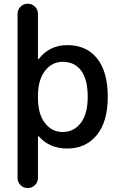

<svg xmlns="http://www.w3.org/2000/svg" viewBox="-20 -793 625 1010"><path d="M546.9 -283.2Q546.9 -152.3 488.8 -82Q430.7 -11.7 334 -11.7Q240.2 -11.7 184.6 -75.2Q183.6 -77.1 181.6 -76.2Q179.7 -75.2 179.7 -74.2V142.6Q179.7 165 164.1 180.7Q148.4 196.3 126 196.3Q103.5 196.3 87.9 180.7Q72.3 165 72.3 142.6V-719.7Q72.3 -742.2 87.9 -757.8Q103.5 -773.4 126 -773.4Q148.4 -773.4 164.1 -757.8Q179.7 -742.2 179.7 -719.7V-484.4Q179.7 -482.4 181.2 -481.9Q182.6 -481.4 183.6 -482.4Q240.2 -555.7 334 -555.7Q434.6 -555.7 490.7 -485.8Q546.9 -416 546.9 -283.2ZM441.4 -283.2Q441.4 -376 406.7 -421.9Q372.1 -467.8 309.6 -467.8Q252.9 -467.8 216.3 -419.9Q179.7 -372.1 179.7 -288.1V-278.3Q179.7 -193.4 216.3 -146Q252.9 -98.6 309.6 -98.6Q368.2 -98.6 404.8 -146Q441.4 -193.4 441.4 -283.2Z"/></svg>

Font: Gen Jyuu Gothic P Medium
Style: Regular
Weight: 500
Designer: [Source Han Sans]
Ryoko NISHIZUKA  (kana & ideographs); Paul D. Hunt (Latin, Greek & Cyrillic); Wenlong ZHANG  (bopomofo
Version: Version 1.002.20150607